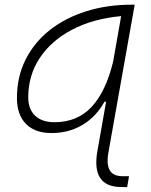

<svg xmlns="http://www.w3.org/2000/svg" viewBox="-20 -542 626 797"><path d="M193.8 10.3Q125 10.3 87.6 -27.8Q50.3 -65.9 50.3 -135.3Q50.3 -223.1 86.2 -294.7Q122.1 -366.2 186.5 -417Q251 -467.8 337.6 -495.1Q424.3 -522.5 525.9 -522.5H539.1L429.7 92.8Q419.4 151.9 443.4 174.8Q459 189.5 488.3 189.5H515.6L507.8 234.4H483.9Q357.9 234.4 384.3 85L420.4 -119.6H413.6Q378.9 -57.1 322.3 -23.4Q265.6 10.3 193.8 10.3ZM482.9 -475.1Q366.2 -464.4 279.5 -418.9Q192.9 -373.5 145 -301.3Q97.2 -229 97.2 -137.7Q97.2 -88.9 125.7 -61.8Q154.3 -34.7 206.1 -34.7Q300.8 -34.7 360.1 -98.1Q419.4 -161.6 449.7 -286.6Z"/></svg>

Font: Cascadia Mono PL ExtraLight
Style: Italic
Weight: 200
Italic angle: -10°
Monospace: yes
Designer: Aaron Bell
Foundry: Saja Typeworks
Version: Version 2404.023; ttfautohint (v1.8.4)